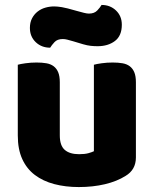

<svg xmlns="http://www.w3.org/2000/svg" viewBox="-20 -741 622 777"><path d="M52 -479Q62 -482 83.5 -485Q105 -488 128 -488Q150 -488 167.5 -485Q185 -482 197 -473Q209 -464 215.5 -448.5Q222 -433 222 -408V-193Q222 -152 242 -134.5Q262 -117 300 -117Q323 -117 337.5 -121Q352 -125 360 -129V-479Q370 -482 391.5 -485Q413 -488 436 -488Q458 -488 475.5 -485Q493 -482 505 -473Q517 -464 523.5 -448.5Q530 -433 530 -408V-104Q530 -54 488 -29Q453 -7 404.5 4.5Q356 16 299 16Q245 16 199.5 4Q154 -8 121 -33Q88 -58 70 -97.5Q52 -137 52 -193ZM290 -697Q308 -692 320 -689Q332 -686 340 -686Q362 -686 374 -699Q386 -712 391 -721Q426 -721 449.5 -698.5Q473 -676 473 -641Q473 -596 445 -575Q417 -554 375 -554Q361 -554 347 -555.5Q333 -557 316 -562L276 -574Q262 -578 252.5 -580.5Q243 -583 234 -583Q212 -583 200.5 -570.5Q189 -558 183 -548Q148 -548 124.5 -570.5Q101 -593 101 -628Q101 -650 109.5 -666.5Q118 -683 132 -694Q146 -705 163.5 -710Q181 -715 199 -715Q212 -715 230.5 -712Q249 -709 290 -697Z"/></svg>

Font: Baloo
Style: Regular
Weight: 400
Designer: Sarang Kulkarni and Ek Type
Foundry: Ek Type
Version: Version 1.100;PS 1.000;hotconv 1.0.88;makeotf.lib2.5.647800;